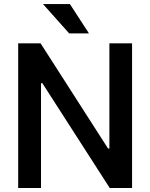

<svg xmlns="http://www.w3.org/2000/svg" viewBox="-20 -945 755 965"><path d="M643.8 -727.3V0H531.6L192.8 -527H186.1V0H71.4V-727.3H183.9L523.1 -198.5H529.8V-727.3ZM331.3 -924.7 427.2 -777H327.8L196 -924.7Z"/></svg>

Font: Interface Medium
Style: Regular
Weight: 500
Designer: Rasmus Andersson
Foundry: rsms
Version: Version 1.8